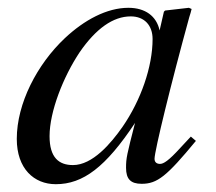

<svg xmlns="http://www.w3.org/2000/svg" viewBox="-20 -461 554 492"><path d="M371 -361C371 -290 341 -204 294 -136C264 -93 217 -38 167 -38C131 -38 107 -57 107 -112C107 -175 142 -264 184 -327C226 -388 270 -419 315 -419C350 -419 371 -396 371 -361ZM469 -111 442 -82C412 -49 399 -41 390 -41C382 -41 376 -45 376 -54C376 -74 418 -246 465 -417C468 -427 469 -429 471 -438L464 -441L403 -434L400 -431L389 -383C381 -420 352 -441 309 -441C254 -441 196 -410 146 -363C75 -296 23 -196 23 -105C23 -29 67 11 123 11C193 11 251 -33 326 -146C305 -64 303 -56 303 -31C303 -2 315 10 343 10C383 10 407 -9 482 -100Z"/></svg>

Font: XITS
Style: Italic
Weight: 400
Italic angle: -16.33°
Designer: MicroPress Inc., with final additions and corrections provided by Coen Hoffman, Elsevier (retired)
Version: Version 1.302